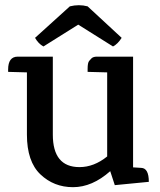

<svg xmlns="http://www.w3.org/2000/svg" viewBox="-20 -722 630 756"><path d="M325 -439V-451Q325 -475 331 -482Q337 -489 340 -492Q347 -499 362 -499H504V-63L536 -61Q566 -60 566 -6L432 7L414 -48Q343 15 267.5 15Q192 15 139 -35.5Q86 -86 86 -192V-437L12 -439V-448Q12 -499 50 -499H188V-192Q188 -64 293 -64Q350 -64 402 -106V-437ZM288 -625 151 -539Q131 -550 118 -573L255 -697Q291 -706 325 -697L459 -573Q444 -549 425 -539Z"/></svg>

Font: Karma SemiBold
Style: Regular
Weight: 600
Designer: Joana Correia
Foundry: Indian Type Foundry
Version: Version 1.202;PS 1.0;hotconv 1.0.78;makeotf.lib2.5.61930; tt